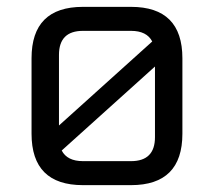

<svg xmlns="http://www.w3.org/2000/svg" viewBox="-20 -540 624 560"><path d="M72 -150V-370Q72 -520 222 -520H362Q512 -520 512 -370V-150Q512 0 362 0H222Q72 0 72 -150ZM152 -174 424 -419Q408 -450 362 -450H222Q152 -450 152 -380ZM160 -101Q176 -70 222 -70H362Q432 -70 432 -140V-346Z"/></svg>

Font: Oxanium
Style: Regular
Weight: 400
Designer: Severin Meyer
Version: Version 1.001